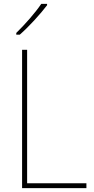

<svg xmlns="http://www.w3.org/2000/svg" viewBox="-20 -971 486 991"><path d="M223 -944V-951H193C162 -905 109 -845 64 -801V-792H82C130 -834 188 -898 223 -944ZM94 0H426V-25H120V-714H94Z"/></svg>

Font: Noto Sans Gujarati UI SemiCondensed Thin
Style: Regular
Weight: 100
Width: 4
Designer: Jelle Bosma - Monotype Design Team, Universal Thirst
Foundry: Monotype Imaging Inc.
Version: Version 2.106